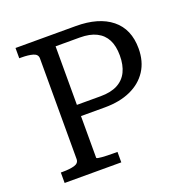

<svg xmlns="http://www.w3.org/2000/svg" viewBox="-127 -829 927 949"><g transform="rotate(-20 337.0 -355.0)"><path d="M243 -64V-650H370Q423 -650 457.5 -632.5Q492 -615 509 -582Q526 -549 526 -499Q526 -449 509 -414Q492 -379 457 -360.5Q422 -342 368 -342H215V-283H369Q447 -283 504.5 -309Q562 -335 593.5 -383.5Q625 -432 625 -500Q625 -602 558 -656Q491 -710 371 -710H54V-656H65Q102 -656 126 -649Q150 -642 150 -620V-91Q150 -69 126 -62Q102 -55 65 -55H54V0H352V-55H329Q313 -55 298 -55.5Q283 -56 270.5 -57Q258 -58 250.5 -59.5Q243 -61 243 -64Z"/></g></svg>

Font: Roboto Serif
Style: Regular
Weight: 400
Designer: Greg Gazdowicz
Foundry: Commercial Type
Version: Version 1.008